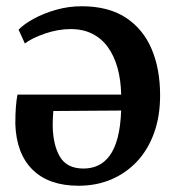

<svg xmlns="http://www.w3.org/2000/svg" viewBox="-20 -579 560 614"><path d="M231.5 15Q136 15 84 -36.5Q32 -88 29 -183Q29 -214.5 30.8 -237Q32.5 -259.5 36 -276.5H367.5Q366.5 -323.5 355.8 -362Q345 -400.5 325 -428.2Q305 -456 275.2 -471Q245.5 -486 206 -486Q166 -486 124.2 -471.8Q82.5 -457.5 59.5 -440L39.5 -484Q56.5 -502 88.2 -519.2Q120 -536.5 159.8 -547.8Q199.5 -559 241 -559Q326.5 -559 382 -522.8Q437.5 -486.5 464.8 -422.5Q492 -358.5 492 -274Q492 -207.5 472.8 -154Q453.5 -100.5 418.5 -63Q383.5 -25.5 335.8 -5.2Q288 15 231.5 15ZM247 -40Q272.5 -40 293.5 -49.8Q314.5 -59.5 330.5 -81Q346.5 -102.5 356 -138Q365.5 -173.5 367.5 -225.5L150.5 -224Q149.5 -213 149 -200.2Q148.5 -187.5 148.5 -179.5Q149 -117 171.2 -78.5Q193.5 -40 247 -40Z"/></svg>

Font: Merriweather 36pt SemiBold
Style: Regular
Weight: 600
Version: Version 2.100